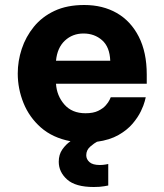

<svg xmlns="http://www.w3.org/2000/svg" viewBox="-20 -560 658 768"><path d="M355 188Q282 188 248.5 158Q215 128 215 87Q215 58 229.5 37.5Q244 17 262 5Q190 -9 143.5 -50Q97 -91 74 -148Q51 -205 51 -266Q51 -316 67 -364.5Q83 -413 115.5 -453Q148 -493 198 -516.5Q248 -540 317 -540Q391 -540 447 -508Q503 -476 535 -413.5Q567 -351 567 -262V-225H204Q207 -177 237.5 -142Q268 -107 322 -107Q353 -107 372.5 -116.5Q392 -126 403 -138.5Q414 -151 418.5 -161Q423 -171 423 -171H563Q563 -171 559 -155Q555 -139 543.5 -115Q532 -91 510.5 -65.5Q489 -40 454 -20Q419 0 368 7Q358 12 341.5 26Q325 40 325 61Q325 77 338 88.5Q351 100 379 100Q392 100 402.5 98Q413 96 413 96V182Q413 182 396.5 185Q380 188 355 188ZM204 -317H421Q419 -372 388.5 -399Q358 -426 314 -426Q270 -426 239.5 -397.5Q209 -369 204 -317Z"/></svg>

Font: Be Vietnam Pro
Style: Bold
Weight: 700
Designer: Lam Bao, Tony Le, Vietanh Nguyen
Foundry: Yellow Type Foundry
Version: Version 1.002; ttfautohint (v1.8.3)